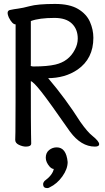

<svg xmlns="http://www.w3.org/2000/svg" viewBox="-20 -735 540 985"><path d="M112.8 17.1Q96.2 17.1 77.1 8.1Q58.1 -1 58.1 -17.1Q58.1 -28.8 59.1 -58.3Q60.1 -87.9 60.1 -609.9Q43 -609.9 24.9 -646Q19 -660.2 19 -668Q19 -682.1 33.2 -684.1Q50.8 -688 73.5 -690.9Q96.2 -693.8 130.9 -703.1Q172.9 -714.8 262.2 -714.8Q336.9 -714.8 380.4 -689Q423.8 -663.1 441.4 -623Q459 -583 459 -541Q459 -434.1 377.9 -377.9Q314 -334 224.1 -334H227.1Q317.9 -227.1 392.1 -109.9Q429.2 -57.1 455.1 -37.1Q488.8 -9.8 488.8 4.9Q488.8 17.1 466.8 17.1Q396 17.1 338.9 -60.1Q231.9 -213.9 191.9 -264.4Q151.9 -314.9 138.2 -318.8Q138.2 -81.1 139.2 -48.6Q140.1 -16.1 140.1 1Q140.1 17.1 112.8 17.1ZM222.2 230Q201.2 230 201.2 210Q201.2 202.1 208 193.8Q250 163.1 255.9 131.8Q246.1 131.8 234.9 120.1Q214.8 97.2 214.8 74.2Q214.8 48.8 231.9 34.9Q249 21 271 21Q319.8 21 327.1 96.2Q327.1 131.8 300 169.9Q272.9 208 234.9 226.1Q229 230 222.2 230ZM152.8 -394Q222.2 -394 264.2 -403.8Q333 -419.9 363.8 -480Q378.9 -507.8 378.9 -537.1Q378.9 -585 348.9 -614Q318.8 -643.1 259.8 -643.1Q181.2 -643.1 138.2 -627V-403.8L137.2 -399.9Q137.2 -394 152.8 -394Z"/></svg>

Font: LXGW WenKai Mono GB Screen
Style: Regular
Weight: 400
Monospace: yes
Designer: LXGW / Fontworks Inc.
Foundry: LXGW / Fontworks Inc.
Version: Version 1.510;January 18,2025